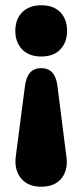

<svg xmlns="http://www.w3.org/2000/svg" viewBox="-20 -518 312 727"><path d="M136 189Q85 189 59 156.5Q33 124 40 72L75 -196Q84 -260 136 -260Q188 -260 197 -196L231 72Q239 124 213.5 156.5Q188 189 136 189ZM136 -304Q90 -304 64 -331Q38 -358 38 -401Q38 -445 64 -471.5Q90 -498 136 -498Q183 -498 208.5 -471.5Q234 -445 234 -401Q234 -358 208.5 -331Q183 -304 136 -304Z"/></svg>

Font: Chiron GoRound TC H
Style: Regular
Weight: 900
Designer: Ryoko NISHIZUKA 西塚涼子 (kana, bopomofo & ideographs); Paul D. Hunt (Latin, Greek & Cyrillic); Sandoll Communications 산돌커뮤니
Foundry: Adobe
Version: Version 1.000;hotconv 1.1.1;makeotfexe 2.6.0